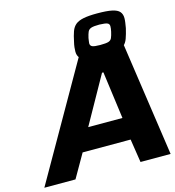

<svg xmlns="http://www.w3.org/2000/svg" viewBox="-167 -974 983 1078"><g transform="rotate(-15 324.0 -434.5)"><path d="M-43 0 350 -688H591L691 0H516L495 -136H216L138 0ZM283 -265H482L445 -540H437ZM465 -629Q410 -629 379 -635.5Q348 -642 335.5 -656Q323 -670 323 -693Q323 -704 324.5 -718Q326 -732 330 -748Q337 -783 345.5 -806.5Q354 -830 370.5 -843.5Q387 -857 417 -863Q447 -869 496 -869Q552 -869 582.5 -862.5Q613 -856 625.5 -841.5Q638 -827 638 -804Q638 -793 636 -778.5Q634 -764 631 -747Q623 -713 614.5 -689.5Q606 -666 590 -653Q574 -640 544.5 -634.5Q515 -629 465 -629ZM468 -693Q502 -693 516 -697.5Q530 -702 535.5 -714.5Q541 -727 546 -749Q548 -758 549 -766Q550 -774 550 -780Q550 -794 538 -799Q526 -804 492 -805Q459 -805 444.5 -800Q430 -795 424.5 -782.5Q419 -770 414 -748Q413 -738 411.5 -731Q410 -724 410 -718Q410 -704 422 -698.5Q434 -693 468 -693Z"/></g></svg>

Font: Saira SemiExpanded
Style: Bold Italic
Weight: 700
Width: 6
Italic angle: -12°
Designer: Hector Gatti with collaboration of the Omnibus-Type team
Foundry: Omnibus-Type
Version: Version 1.101